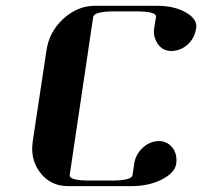

<svg xmlns="http://www.w3.org/2000/svg" viewBox="-20 -635 690 655"><path d="M89.8 -127.9Q89.8 -136.2 91.8 -153.8L138.2 -460.9Q147 -525.4 194.8 -569.8Q244.1 -615.2 303.2 -615.2H517.1Q575.2 -615.2 615.2 -591.8Q649.9 -571.8 649.9 -544.9Q649.9 -543.9 649.4 -541.5Q648.9 -539.1 648.9 -538.1Q644.5 -505.9 621.1 -483.9Q598.1 -462.4 565.9 -460.9Q536.1 -460.9 519 -483.9Q504.9 -504.9 504.9 -526.9Q504.9 -528.3 505.4 -532.2Q505.9 -536.1 505.9 -538.1L512.2 -577.1Q515.1 -596.2 443.8 -596.2H372.1Q300.8 -596.2 297.9 -577.1L217.8 -38.1Q214.8 -19 287.1 -19H358.9Q430.7 -19 432.1 -38.1L438 -77.1Q442.4 -107.9 466.8 -130.9Q489.7 -152.3 521 -153.8Q550.3 -153.8 568.8 -130.9Q582 -112.8 582 -89.8Q582 -80.1 581.1 -76.2Q576.7 -45.4 530.8 -22Q487.3 0 426.8 0H212.9Q152.8 0 118.2 -44.9Q89.8 -80.6 89.8 -127.9Z"/></svg>

Font: Hjet
Style: Italic
Weight: 400
Designer: T. Christopher White
Version: Version 1.2